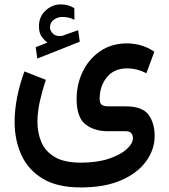

<svg xmlns="http://www.w3.org/2000/svg" viewBox="-20 -592 754 859"><path d="M191.9 -401.4Q175.3 -414.6 164.8 -430.7Q154.3 -446.8 154.3 -474.6Q154.3 -517.1 183.8 -544.7Q213.4 -572.3 251.5 -572.3Q270 -572.3 284.2 -568.1Q298.3 -564 312.5 -555.7L313 -503.4Q297.9 -511.2 284.4 -513.7Q271 -516.1 258.3 -516.1Q238.3 -516.1 220.9 -503.9Q203.6 -491.7 203.6 -468.3Q204.1 -454.1 217.5 -440.9Q231 -427.7 257.8 -431.6Q258.8 -431.6 260 -432.1Q261.2 -432.6 262.2 -433.1L329.6 -457L336.9 -405.3L147 -330.1L139.6 -380.9ZM341.8 246.6Q236.3 246.6 171.1 207.3Q106 168 75.7 101.3Q45.4 34.7 45.4 -46.4Q45.4 -100.6 56.9 -158.4Q68.4 -216.3 89.4 -272.5L185.1 -234.9Q169.4 -187.5 158.4 -139.2Q147.5 -90.8 147.5 -46.9Q147.5 2.9 165.3 44.4Q183.1 85.9 225.6 110.8Q268.1 135.7 341.8 135.7Q413.1 135.7 465.3 118.7Q517.6 101.6 546.1 75.9Q574.7 50.3 574.7 25.4Q574.7 13.7 567.9 4.4Q561 -4.9 543 -4.9H463.9Q401.4 -4.9 362.1 -35.9Q322.8 -66.9 322.8 -149.4Q322.8 -215.3 350.3 -272Q377.9 -328.6 428.7 -363.3Q479.5 -397.9 548.3 -397.9Q578.6 -397.9 610.1 -389.2Q641.6 -380.4 670.4 -360.4L634.8 -264.2Q612.3 -275.9 591.1 -281Q569.8 -286.1 548.8 -286.1Q490.7 -286.1 458.3 -246.6Q425.8 -207 425.8 -149.4Q425.8 -130.9 434.8 -123.5Q443.8 -116.2 464.8 -116.2H542.5Q616.7 -116.2 644.3 -78.9Q671.9 -41.5 671.9 16.1Q671.9 77.1 633.5 129.9Q595.2 182.6 521.7 214.6Q448.2 246.6 341.8 246.6Z"/></svg>

Font: Vazirmatn RD UI Medium
Style: Regular
Weight: 500
Designer: Saber Rastikerdar
Foundry: Saber Rastikerdar
Version: Version 33.003